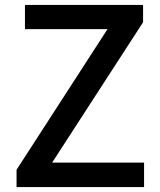

<svg xmlns="http://www.w3.org/2000/svg" viewBox="-20 -757 647 777"><path d="M47 0V-70L415 -639H81V-737H559V-667L191 -99H563V0Z"/></svg>

Font: Noto Sans JP Thin Medium
Style: Regular
Weight: 500
Version: Version 2.004-H2;hotconv 1.0.118;makeotfexe 2.5.65603